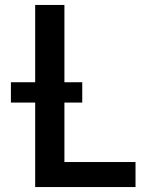

<svg xmlns="http://www.w3.org/2000/svg" viewBox="-20 -755 640 775"><path d="M122 0V-341H24V-423H122V-735H240V-423H312V-341H240V-101H527V0Z"/></svg>

Font: Zed Sans Extended
Style: Bold
Weight: 700
Width: 7
Designer: Belleve Invis
Foundry: Belleve Invis
Version: Version 1.0.0; ttfautohint (v1.8.4)